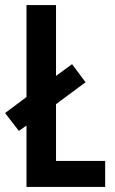

<svg xmlns="http://www.w3.org/2000/svg" viewBox="-31 -827 451 754"><path d="M73 -93V-334L43 -313L-11 -383L73 -446V-807H189V-529L252 -575L305 -504L189 -418V-195H382V-93Z"/></svg>

Font: Noto Sans Kannada UI ExtraCondensed SemiBold
Style: Regular
Weight: 600
Width: 2
Designer: Jelle Bosma - Monotype Design Team
Foundry: Monotype Imaging Inc.
Version: Version 2.005; ttfautohint (v1.8.4.7-5d5b)